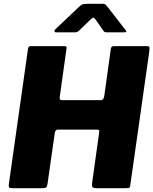

<svg xmlns="http://www.w3.org/2000/svg" viewBox="-20 -983 801 1003"><path d="M283 -306Q276 -306 272 -302.5Q268 -299 266 -287L228 -21Q226 -7 220.5 -3.5Q215 0 199 0H45Q30 0 27.5 -4.5Q25 -9 26 -20L126 -726Q128 -736 131 -739Q134 -742 142 -742H317Q325 -742 327 -738.5Q329 -735 327 -726L292 -476Q291 -467 293.5 -463.5Q296 -460 304 -460H509Q516 -460 520 -467.5Q524 -475 525 -484L559 -728Q561 -737 565 -739.5Q569 -742 576 -742H750Q758 -742 760 -737Q762 -732 760 -715L661 -18Q660 -6 656.5 -3Q653 0 638 0H484Q468 0 463.5 -5.5Q459 -11 461 -26L499 -298Q500 -306 485 -306ZM480 -880Q473 -890 468.5 -890.5Q464 -891 453 -881L394 -824Q387 -817 382 -815.5Q377 -814 368 -814H274Q265 -814 264.5 -820Q264 -826 270 -831L398 -952Q406 -959 413.5 -961Q421 -963 434 -963H518Q528 -963 533 -957Q538 -951 542 -947L635 -827Q642 -818 639 -816Q636 -814 626 -814H538Q529 -814 525 -817Q521 -820 517 -827Z"/></svg>

Font: Libre Franklin Thin ExtraBold
Style: Italic
Weight: 800
Italic angle: -8°
Version: Version 2.000